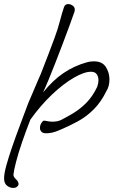

<svg xmlns="http://www.w3.org/2000/svg" viewBox="-59 -665 564 942"><path d="M5 257Q-10 257 -24.5 246Q-39 235 -39 210Q-39 187 -28 147Q-17 107 0.5 56Q18 5 39 -50.5Q60 -106 80 -160Q91 -185 103 -213.5Q115 -242 125.5 -266.5Q136 -291 141 -302Q160 -349 177.5 -396Q195 -443 209 -480Q225 -523 235 -562Q245 -601 255 -630Q260 -645 276 -645Q287 -645 297.5 -637.5Q308 -630 308 -618Q308 -613 307 -610V-609Q297 -580 281.5 -538Q266 -496 248 -448.5Q230 -401 212 -355Q194 -309 178.5 -271.5Q163 -234 152 -211Q200 -271 252.5 -306.5Q305 -342 366 -359Q376 -362 385 -363Q394 -364 402 -364Q443 -364 460.5 -336Q478 -308 478 -276Q478 -241 463 -218Q436 -163 400 -127.5Q364 -92 322.5 -69.5Q281 -47 236 -28Q214 -18 197.5 -14.5Q181 -11 169 -11Q151 -11 144 -19Q137 -27 137 -37Q137 -51 145 -63Q153 -75 160 -73Q167 -72 177 -70Q187 -68 198 -68Q224 -68 242 -77Q271 -92 302.5 -111Q334 -130 364.5 -160.5Q395 -191 418 -239Q424 -256 424 -272Q424 -289 415.5 -301Q407 -313 387 -313Q354 -313 303 -283.5Q252 -254 196 -201Q140 -148 90 -78Q68 -22 49.5 32Q31 86 20 128.5Q9 171 7 191Q6 202 19 214Q32 226 32 238Q32 246 22 253Q17 257 5 257Z"/></svg>

Font: Grape Nuts
Style: Regular
Weight: 400
Designer: Robert E. Leuschke
Foundry: Robert E. Leuschke
Version: Version 1.010; ttfautohint (v1.8.3)